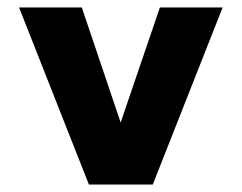

<svg xmlns="http://www.w3.org/2000/svg" viewBox="-20 -494 647 514"><path d="M31 -474H199L303 -166L408 -474H576L389 0H218Z"/></svg>

Font: Kanit SemiBold
Style: Regular
Weight: 600
Designer: Katatrad Team
Foundry: CadsonDemak
Version: Version 1.030